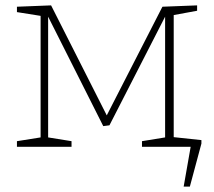

<svg xmlns="http://www.w3.org/2000/svg" viewBox="-20 -546 797 714"><path d="M626 -490V-36L729 -25V-12L686 148H663L689 0H508V-21L594 -35V-484L387 -80L364 -77L159 -484V-35L246 -21V0H43V-21L131 -35V-487L43 -501V-521L170 -526L377 -117L584 -521L713 -526V-506Z"/></svg>

Font: Bitter Pro ExtraLight
Style: Regular
Weight: 275
Designer: Sol Matas, and Bitter project Authors
Foundry: Sol Matas
Version: Version 1.010